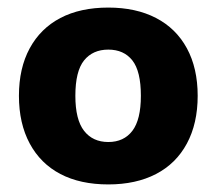

<svg xmlns="http://www.w3.org/2000/svg" viewBox="-20 -476 572 507"><path d="M266 11Q192 11 139.5 -16.5Q87 -44 58.5 -97Q30 -150 30 -223Q30 -296 58.5 -348.5Q87 -401 139.5 -428.5Q192 -456 266 -456Q339 -456 392 -428.5Q445 -401 473.5 -348.5Q502 -296 502 -223Q502 -150 473.5 -97Q445 -44 392 -16.5Q339 11 266 11ZM266 -101Q307 -101 329.5 -130.5Q352 -160 352 -223Q352 -288 329.5 -316.5Q307 -345 266 -345Q225 -345 202 -316.5Q179 -288 179 -223Q179 -160 202 -130.5Q225 -101 266 -101Z"/></svg>

Font: Nunito Sans 12pt ExtraLight
Style: Weight 830 Width 84 Optical size 12.0 YTLC 445
Weight: 830
Width: 4
Designer: Vernon Adams
Foundry: Vernon Adams
Version: Version 3.101;gftools[0.9.27]